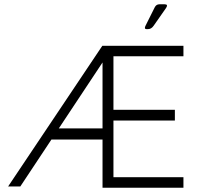

<svg xmlns="http://www.w3.org/2000/svg" viewBox="-20 -871 952 897"><path d="M459 -641H500L75 0H18L458 -657H837V-608H510V-358H797V-308H510V-43H837V6H459ZM460 -219H177L218 -271H463ZM659 -749 703 -837Q710 -851 725 -851H749Q767 -851 756 -834L698 -751Q687 -735 672 -735H664Q653 -735 659 -749Z"/></svg>

Font: Vivano Light
Style: Regular
Weight: 300
Designer: Joe Prince, Josias Burgherr
Version: Version 2.064;September 19, 2022;FontCreator 14.0.0.2877 64-